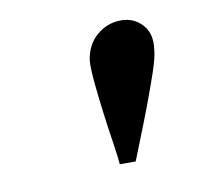

<svg xmlns="http://www.w3.org/2000/svg" viewBox="-43 -765 364 346"><g transform="rotate(-10 139.0 -592.5)"><path d="M151 -465Q150 -478 146 -504Q142 -530 138 -560.5Q134 -591 131.5 -617.5Q129 -644 130 -658Q134 -687 153.5 -703.5Q173 -720 198 -720Q221 -720 236.5 -703.5Q252 -687 248 -658Q247 -644 238 -617.5Q229 -591 217.5 -560.5Q206 -530 195.5 -504Q185 -478 180 -465Z"/></g></svg>

Font: Inclusive Sans
Style: Italic
Weight: 400
Italic angle: -7°
Designer: Olivia King
Foundry: Olivia King
Version: Version 2.004